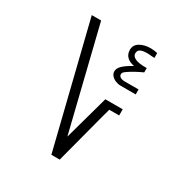

<svg xmlns="http://www.w3.org/2000/svg" viewBox="-169 -857 939 986"><g transform="rotate(30 300.0 -364.5)"><path d="M94.5 -725H150L298 -122L371 -385.5H474V-349H415.5L401 -296.5L323 0H273.5ZM339 -533.5Q339 -551.5 357.2 -569Q375.5 -586.5 413 -607Q384.5 -612.5 368.8 -628Q353 -643.5 353 -669Q353 -698 379 -713.5Q405 -729 442.5 -729Q453.5 -729 465 -727.5Q476.5 -726 483 -724V-695.5Q478.5 -695.5 463.5 -696.5Q451 -698 436.5 -698Q413.5 -698 399.8 -691.2Q386 -684.5 386 -666.5Q386 -650.5 406 -640.2Q426 -630 475 -630.5V-605Q430 -584.5 398.5 -563.5Q384.5 -554.5 380 -549Q375.5 -543.5 375.5 -537.5Q375.5 -526 385.8 -520.2Q396 -514.5 413 -514.5H493.5V-485H404.5Q388.5 -485 373.2 -491.2Q358 -497.5 348.5 -508.5Q339 -519.5 339 -533.5Z"/></g></svg>

Font: JuliaMono Italic
Style: Regular
Weight: 400
Italic angle: -9°
Monospace: yes
Designer: cormullion
Foundry: corm
Version: Version 0.049; ttfautohint (v1.8.4)